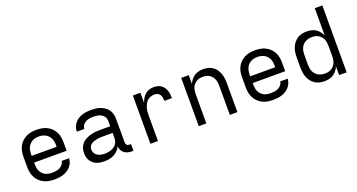

<svg xmlns="http://www.w3.org/2000/svg" viewBox="-44 -1354 3688 1981"><g transform="rotate(-20 1800.0 -363.5)"><path d="M302 8Q273 8 243.5 3Q214 -2 187.5 -15Q161 -28 139.5 -49Q118 -70 104.5 -96Q91 -122 85.5 -151Q80 -180 80 -210V-320Q80 -349 85 -378.5Q90 -408 103.5 -434Q117 -460 138.5 -481Q160 -502 186 -515Q212 -528 241.5 -533Q271 -538 300 -538Q329 -538 358.5 -533Q388 -528 414 -515Q440 -502 461.5 -481Q483 -460 496.5 -434Q510 -408 515 -378.5Q520 -349 520 -320V-228H163V-210Q163 -191 166 -172Q169 -153 177 -136Q185 -119 198.5 -104.5Q212 -90 228.5 -81.5Q245 -73 264 -69.5Q283 -66 302 -66Q324 -66 345.5 -69Q367 -72 386 -81.5Q405 -91 419.5 -108.5Q434 -126 435 -147H518Q516 -123 507 -99.5Q498 -76 481.5 -57.5Q465 -39 444 -26Q423 -13 399.5 -5.5Q376 2 351.5 5Q327 8 302 8ZM437 -302V-320Q437 -339 434 -357.5Q431 -376 423 -393.5Q415 -411 402.5 -425Q390 -439 373 -448Q356 -457 337.5 -461Q319 -465 300 -465Q281 -465 262.5 -461Q244 -457 227 -448Q210 -439 197.5 -425Q185 -411 177 -393.5Q169 -376 166 -357.5Q163 -339 163 -320V-302Z M851 8Q829 8 807.5 5Q786 2 766 -6Q746 -14 729 -28Q712 -42 701 -60.5Q690 -79 685 -100.5Q680 -122 680 -144Q680 -171 688.5 -198Q697 -225 716 -245.5Q735 -266 760 -279Q785 -292 811.5 -299.5Q838 -307 865.5 -309.5Q893 -312 921 -312H1029V-365Q1029 -381 1025 -396Q1021 -411 1011 -423Q1001 -435 987.5 -443.5Q974 -452 959.5 -456.5Q945 -461 929.5 -462.5Q914 -464 899 -464Q877 -464 855 -460.5Q833 -457 813.5 -446.5Q794 -436 781.5 -417.5Q769 -399 769 -377Q769 -377 769 -377Q769 -377 769 -377H686Q686 -377 686 -377Q686 -377 686 -377Q686 -402 694.5 -426Q703 -450 718.5 -469.5Q734 -489 755 -502.5Q776 -516 800 -524Q824 -532 849 -535Q874 -538 899 -538Q925 -538 950.5 -535Q976 -532 1000.5 -523Q1025 -514 1047 -499Q1069 -484 1084 -463Q1099 -442 1105.5 -416.5Q1112 -391 1112 -365V-104Q1112 -97 1114.5 -89Q1117 -81 1122.5 -75.5Q1128 -70 1135.5 -68Q1143 -66 1151 -66H1168V8H1151Q1129 8 1107.5 3Q1086 -2 1068.5 -15.5Q1051 -29 1041 -49Q1031 -69 1030 -91Q1018 -66 999 -46.5Q980 -27 956 -14.5Q932 -2 905 3Q878 8 851 8ZM882 -65Q900 -65 918 -68Q936 -71 953 -77Q970 -83 985 -94Q1000 -105 1010.5 -120Q1021 -135 1025 -153Q1029 -171 1029 -189V-239H921Q904 -239 887.5 -238Q871 -237 854.5 -233.5Q838 -230 822 -224.5Q806 -219 792 -209.5Q778 -200 770.5 -184.5Q763 -169 763 -152Q763 -132 773.5 -113Q784 -94 802 -83.5Q820 -73 840.5 -69Q861 -65 882 -65Z M1357 0V-530H1440V-420Q1448 -444 1461 -466Q1474 -488 1493 -505Q1512 -522 1537 -530Q1562 -538 1587 -538Q1608 -538 1629 -533.5Q1650 -529 1667 -517Q1684 -505 1696.5 -487.5Q1709 -470 1715.5 -450Q1722 -430 1724.5 -409Q1727 -388 1727 -367H1644Q1644 -384 1641 -401.5Q1638 -419 1629 -434Q1620 -449 1604 -456.5Q1588 -464 1570 -464Q1549 -464 1528.5 -457.5Q1508 -451 1492 -437Q1476 -423 1466 -404Q1456 -385 1450 -364.5Q1444 -344 1442 -323Q1440 -302 1440 -281V0Z M1888 0V-530H1971V-434Q1981 -458 1997 -478.5Q2013 -499 2034 -512.5Q2055 -526 2080.5 -532Q2106 -538 2132 -538Q2158 -538 2184.5 -531.5Q2211 -525 2233 -510Q2255 -495 2271 -472.5Q2287 -450 2296 -425Q2305 -400 2308.5 -373.5Q2312 -347 2312 -320V0H2229V-320Q2229 -338 2226.5 -356.5Q2224 -375 2217 -392Q2210 -409 2198 -423.5Q2186 -438 2170.5 -447.5Q2155 -457 2136.5 -461Q2118 -465 2100 -465Q2082 -465 2063.5 -461Q2045 -457 2029.5 -447.5Q2014 -438 2002 -423.5Q1990 -409 1983 -392Q1976 -375 1973.5 -356.5Q1971 -338 1971 -320V0Z M2702 8Q2673 8 2643.5 3Q2614 -2 2587.5 -15Q2561 -28 2539.5 -49Q2518 -70 2504.5 -96Q2491 -122 2485.5 -151Q2480 -180 2480 -210V-320Q2480 -349 2485 -378.5Q2490 -408 2503.5 -434Q2517 -460 2538.5 -481Q2560 -502 2586 -515Q2612 -528 2641.5 -533Q2671 -538 2700 -538Q2729 -538 2758.5 -533Q2788 -528 2814 -515Q2840 -502 2861.5 -481Q2883 -460 2896.5 -434Q2910 -408 2915 -378.5Q2920 -349 2920 -320V-228H2563V-210Q2563 -191 2566 -172Q2569 -153 2577 -136Q2585 -119 2598.5 -104.5Q2612 -90 2628.5 -81.5Q2645 -73 2664 -69.5Q2683 -66 2702 -66Q2724 -66 2745.5 -69Q2767 -72 2786 -81.5Q2805 -91 2819.5 -108.5Q2834 -126 2835 -147H2918Q2916 -123 2907 -99.5Q2898 -76 2881.5 -57.5Q2865 -39 2844 -26Q2823 -13 2799.5 -5.5Q2776 2 2751.5 5Q2727 8 2702 8ZM2837 -302V-320Q2837 -339 2834 -357.5Q2831 -376 2823 -393.5Q2815 -411 2802.5 -425Q2790 -439 2773 -448Q2756 -457 2737.5 -461Q2719 -465 2700 -465Q2681 -465 2662.5 -461Q2644 -457 2627 -448Q2610 -439 2597.5 -425Q2585 -411 2577 -393.5Q2569 -376 2566 -357.5Q2563 -339 2563 -320V-302Z M3268 8Q3240 8 3213.5 2Q3187 -4 3164 -19Q3141 -34 3124 -56Q3107 -78 3097 -103.5Q3087 -129 3083.5 -156Q3080 -183 3080 -210V-320Q3080 -347 3083.5 -374Q3087 -401 3097 -426.5Q3107 -452 3124 -474Q3141 -496 3164 -511Q3187 -526 3213.5 -532Q3240 -538 3268 -538Q3293 -538 3318.5 -532.5Q3344 -527 3365.5 -513Q3387 -499 3403 -478.5Q3419 -458 3429 -434V-735H3512V0H3429V-96Q3419 -72 3403 -51.5Q3387 -31 3365.5 -17Q3344 -3 3318.5 2.5Q3293 8 3268 8ZM3299 -65Q3318 -65 3336 -69Q3354 -73 3370 -82.5Q3386 -92 3398 -106.5Q3410 -121 3417 -138Q3424 -155 3426.5 -173.5Q3429 -192 3429 -210V-320Q3429 -338 3426.5 -356.5Q3424 -375 3417 -392Q3410 -409 3398 -423.5Q3386 -438 3370 -447.5Q3354 -457 3336 -461Q3318 -465 3299 -465Q3280 -465 3261.5 -461Q3243 -457 3226.5 -448Q3210 -439 3197 -424.5Q3184 -410 3176.5 -393Q3169 -376 3166 -357.5Q3163 -339 3163 -320V-210Q3163 -191 3166 -172.5Q3169 -154 3176.5 -137Q3184 -120 3197 -105.5Q3210 -91 3226.5 -82Q3243 -73 3261.5 -69Q3280 -65 3299 -65Z"/></g></svg>

Font: Iosevka Mono
Style: Regular
Weight: 400
Designer: Belleve Invis
Foundry: Belleve Invis
Version: Version 11.1.1